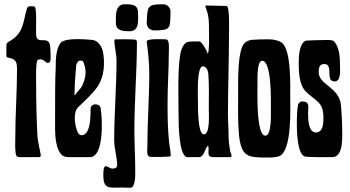

<svg xmlns="http://www.w3.org/2000/svg" viewBox="-20 -739 1645 903"><path d="M150 -339C150 -357 147 -448 157 -456C160 -459 165 -460 170 -460C181 -460 190 -452 198 -445C200 -444 204 -443 206 -443C221 -443 218 -471 218 -482C218 -495 217 -508 216 -521C210 -577 153 -524 150 -575C148 -615 153 -660 147 -699C146 -705 143 -709 137 -709C127 -709 111 -713 107 -700C87 -633 93 -582 20 -542C13 -538 10 -533 10 -525V-477C10 -472 13 -469 18 -468C57 -461 60 -447 60 -410C60 -306 52 -202 52 -98C52 -71 50 -42 54 -16C55 -5 61 0 72 0H164C168 0 172 -4 172 -8C172 -16 157 -74 156 -101C152 -180 150 -260 150 -339Z M365 -333C358 -320 345 -310 338 -299C331 -289 328 -289 331 -303C331 -340 334 -385 338 -426C338 -436 341 -443 348 -449C348 -453 351 -453 351 -453C365 -456 372 -453 375 -439C389 -402 382 -368 365 -333ZM276 -6C283 -3 290 0 304 0H403C471 0 461 -187 454 -224C454 -241 443 -248 430 -248H423C413 -245 406 -238 406 -228C406 -197 406 -146 389 -119C382 -108 373 -103 364 -103C354 -103 345 -112 341 -129C331 -156 324 -214 348 -235C379 -265 416 -299 440 -333C471 -381 474 -443 464 -497C457 -524 440 -552 406 -552C393 -553 370 -555 346 -555C311 -555 273 -551 263 -535C242 -504 242 -453 242 -419C239 -371 239 -279 239 -136C239 -102 242 -30 276 -6Z M556 143C573 143 583 144 593 144C619 144 616 77 616 59C616 -3 612 -65 612 -127C612 -266 624 -403 624 -542C624 -549 619 -553 612 -553C584 -555 552 -554 523 -554C521 -554 518 -551 518 -549C518 -518 528 -486 528 -454C528 -329 517 -204 517 -80C517 -39 531 -1 531 38C531 50 520 54 510 54C496 54 489 43 477 43C465 43 466 77 466 85C466 153 493 143 556 143ZM567 -719C520 -719 525 -664 525 -631C525 -593 561 -592 589 -592C638 -592 629 -647 629 -680C629 -719 597 -719 567 -719Z M748 -719C668 -719 674 -707 670 -630C670 -611 686 -596 705 -596C787 -596 779 -606 782 -683C783 -702 767 -719 748 -719ZM682 -394C682 -278 673 -163 673 -47C673 -31 667 -1 690 -1C718 -1 749 0 777 -3C780 -3 783 -5 783 -8C783 -29 777 -51 775 -72C769 -131 768 -192 768 -251C768 -333 774 -414 774 -496C774 -509 779 -554 760 -554C746 -554 670 -559 670 -544C670 -541 671 -538 671 -535C677 -487 682 -442 682 -394Z M939 -107C909 -107 911 -239 911 -263C911 -287 904 -427 934 -427C952 -427 959 -404 960 -390C964 -335 962 -279 962 -225C962 -204 969 -107 939 -107ZM956 -487C956 -497 929 -543 918 -544C913 -545 909 -544 904 -544C892 -544 881 -544 869 -543C849 -541 837 -519 832 -502C813 -434 820 -265 820 -186C820 -157 821 0 862 0H914C943 0 941 -41 958 -53C959 -54 960 -53 959 -52C961 -48 961 -43 961 -39C961 -18 955 0 983 0H1062C1066 0 1069 -3 1069 -7C1069 -14 1064 -20 1063 -27C1058 -52 1055 -78 1055 -104C1055 -135 1052 -167 1052 -199C1052 -326 1057 -453 1057 -580C1057 -608 1060 -685 1050 -708L1045 -711C1014 -711 983 -713 952 -713H948C946 -712 946 -710 946 -708C946 -708 957 -677 958 -671C964 -641 963 -606 963 -576C963 -557 965 -500 957 -486Z M1254 -224C1254 -203 1258 -101 1228 -101C1184 -101 1191 -309 1191 -343C1191 -362 1187 -453 1213 -453C1259 -453 1254 -258 1254 -224ZM1238 2C1256 2 1278 1 1292 -4C1354 -26 1345 -229 1345 -287C1345 -340 1350 -508 1304 -539C1290 -549 1264 -554 1247 -554C1221 -554 1195 -554 1169 -552C1144 -550 1127 -540 1118 -516C1098 -465 1100 -357 1100 -300C1100 -235 1098 -168 1104 -104C1115 0 1147 2 1238 2Z M1376 -159C1376 -128 1377 -13 1414 -3C1429 1 1520 0 1543 0C1599 0 1589 -107 1589 -144C1589 -175 1586 -207 1584 -239C1579 -330 1479 -338 1479 -399C1479 -418 1481 -438 1505 -438C1551 -438 1507 -356 1554 -356C1585 -356 1579 -411 1579 -431C1579 -468 1577 -513 1553 -543C1547 -550 1532 -551 1520 -551C1502 -551 1421 -549 1419 -548C1389 -537 1385 -478 1385 -451C1385 -408 1385 -343 1417 -310C1463 -263 1501 -262 1501 -187C1501 -163 1501 -116 1466 -116C1429 -116 1429 -181 1429 -208C1429 -239 1439 -262 1398 -262C1394 -262 1383 -252 1382 -248C1377 -220 1376 -188 1376 -159Z"/></svg>

Font: DisSenso
Style: Regular
Weight: 400
Version: Version 1.150